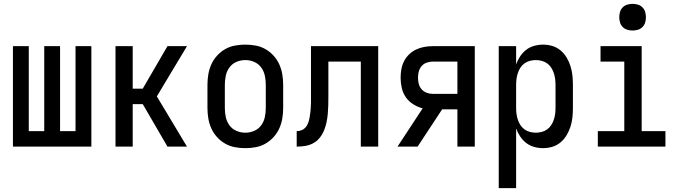

<svg xmlns="http://www.w3.org/2000/svg" viewBox="-20 -759 3540 994"><path d="M47 0V-520H129V-80H209V-520H291V-80H371V-520H453V0Z M578 0V-520H667V-300H719L847 -520H948L792 -260L948 0H847L719 -220H667V0Z M1250 8Q1223 8 1196 3Q1169 -2 1145.5 -15.5Q1122 -29 1103.5 -49.5Q1085 -70 1074 -94.5Q1063 -119 1058.5 -146Q1054 -173 1054 -200V-320Q1054 -347 1058.5 -374Q1063 -401 1074 -425.5Q1085 -450 1103.5 -470.5Q1122 -491 1145.5 -504.5Q1169 -518 1196 -523Q1223 -528 1250 -528Q1277 -528 1304 -523Q1331 -518 1354.5 -504.5Q1378 -491 1396.5 -470.5Q1415 -450 1426 -425.5Q1437 -401 1441.5 -374Q1446 -347 1446 -320V-200Q1446 -173 1441.5 -146Q1437 -119 1426 -94.5Q1415 -70 1396.5 -49.5Q1378 -29 1354.5 -15.5Q1331 -2 1304 3Q1277 8 1250 8ZM1250 -72Q1274 -72 1296 -81.5Q1318 -91 1332 -110Q1346 -129 1351 -152.5Q1356 -176 1356 -200V-320Q1356 -344 1351 -367.5Q1346 -391 1332 -410Q1318 -429 1296 -438.5Q1274 -448 1250 -448Q1226 -448 1204 -438.5Q1182 -429 1168 -410Q1154 -391 1149 -367.5Q1144 -344 1144 -320V-200Q1144 -176 1149 -152.5Q1154 -129 1168 -110Q1182 -91 1204 -81.5Q1226 -72 1250 -72Z M1516 0V-80Q1529 -80 1541.5 -85Q1554 -90 1562.5 -100Q1571 -110 1575.5 -123Q1580 -136 1582.5 -149Q1585 -162 1586.5 -175.5Q1588 -189 1589 -202.5Q1590 -216 1590 -229Q1590 -242 1590 -256V-520H1938V0H1848V-440H1680V-258Q1680 -236 1679.5 -214Q1679 -192 1677 -170Q1675 -148 1670.5 -126Q1666 -104 1657.5 -83.5Q1649 -63 1635 -45.5Q1621 -28 1601.5 -17.5Q1582 -7 1560 -3.5Q1538 0 1516 0Z M2038 0 2168 -198Q2142 -205 2119 -219.5Q2096 -234 2081 -255.5Q2066 -277 2060 -303.5Q2054 -330 2054 -357Q2054 -379 2058 -401Q2062 -423 2072 -442.5Q2082 -462 2098 -477.5Q2114 -493 2134 -502.5Q2154 -512 2176 -516Q2198 -520 2220 -520H2438V0H2348V-193H2269L2142 0ZM2348 -273V-440H2220Q2204 -440 2188.5 -434.5Q2173 -429 2162.5 -416.5Q2152 -404 2148 -388.5Q2144 -373 2144 -357Q2144 -341 2148 -325Q2152 -309 2162.5 -297Q2173 -285 2188.5 -279Q2204 -273 2220 -273Z M2562 215V-520H2652V-426Q2660 -448 2673 -467.5Q2686 -487 2704 -501Q2722 -515 2745 -521.5Q2768 -528 2791 -528Q2816 -528 2839.5 -521Q2863 -514 2882 -498Q2901 -482 2913.5 -461Q2926 -440 2933.5 -416.5Q2941 -393 2943.5 -368.5Q2946 -344 2946 -320V-200Q2946 -176 2943.5 -151.5Q2941 -127 2933.5 -103.5Q2926 -80 2913.5 -59Q2901 -38 2882 -22Q2863 -6 2839.5 1Q2816 8 2791 8Q2768 8 2745 1.5Q2722 -5 2704 -19Q2686 -33 2673 -52.5Q2660 -72 2652 -94V215ZM2754 -72Q2769 -72 2784.5 -76Q2800 -80 2812.5 -89Q2825 -98 2833.5 -111Q2842 -124 2847 -139Q2852 -154 2854 -169.5Q2856 -185 2856 -200V-320Q2856 -335 2854 -350.5Q2852 -366 2847 -381Q2842 -396 2833.5 -409Q2825 -422 2812.5 -431Q2800 -440 2784.5 -444Q2769 -448 2754 -448Q2739 -448 2723.5 -444Q2708 -440 2695.5 -431Q2683 -422 2674.5 -409Q2666 -396 2661 -381Q2656 -366 2654 -350.5Q2652 -335 2652 -320V-200Q2652 -185 2654 -169.5Q2656 -154 2661 -139Q2666 -124 2674.5 -111Q2683 -98 2695.5 -89Q2708 -80 2723.5 -76Q2739 -72 2754 -72Z M3075 0V-80H3212V-440H3089V-520H3302V-80H3425V0ZM3255 -601Q3241 -601 3227.5 -605Q3214 -609 3204 -619Q3194 -629 3190 -642.5Q3186 -656 3186 -670Q3186 -684 3190 -697.5Q3194 -711 3204 -721Q3214 -731 3227.5 -735Q3241 -739 3255 -739Q3269 -739 3282.5 -735Q3296 -731 3306 -721Q3316 -711 3320 -697.5Q3324 -684 3324 -670Q3324 -656 3320 -642.5Q3316 -629 3306 -619Q3296 -609 3282.5 -605Q3269 -601 3255 -601Z"/></svg>

Font: Iosevka Fixed Medium
Style: Regular
Weight: 500
Monospace: yes
Designer: Belleve Invis
Foundry: Belleve Invis
Version: Version 32.3.0